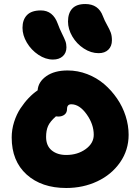

<svg xmlns="http://www.w3.org/2000/svg" viewBox="-20 -1022 697 954"><path d="M470.2 -757.8Q432.1 -757.8 396.5 -781Q360.8 -804.2 339.4 -840.8Q317.9 -877.4 317.9 -915Q317.9 -956.5 338.9 -979.2Q359.9 -1002 403.8 -1002Q469.2 -1002 491.2 -941.9Q499.5 -919.9 512 -897.9Q524.4 -876 530.3 -860.1Q536.1 -844.2 536.1 -821.8Q536.1 -792.5 518.3 -775.1Q500.5 -757.8 470.2 -757.8ZM243.2 -726.1Q206.1 -726.1 170.7 -749.8Q135.3 -773.4 113.5 -810.1Q91.8 -846.7 91.8 -883.8Q91.8 -924.3 114.3 -947.3Q136.7 -970.2 183.1 -970.2Q243.2 -970.2 267.1 -903.8Q275.9 -879.4 287.6 -856Q299.3 -832.5 304.7 -818.4Q310.1 -804.2 310.1 -787.1Q310.1 -759.3 292 -742.7Q273.9 -726.1 243.2 -726.1ZM309.1 -87.9Q186.5 -87.9 112.3 -154.8Q38.1 -221.7 38.1 -338.9Q38.1 -377.9 50 -415.8Q62 -453.6 81.5 -483.2Q101.1 -512.7 122.6 -535.2Q144 -557.6 167 -573.2Q169.9 -615.2 210.2 -643.6Q250.5 -671.9 315.9 -671.9Q366.2 -671.9 413.3 -653.8Q460.4 -635.7 497.1 -604.5Q533.7 -573.2 561.5 -532.7Q589.4 -492.2 604.2 -445.6Q619.1 -398.9 619.1 -352.1Q619.1 -276.4 576.7 -215.3Q534.2 -154.3 463.6 -121.1Q393.1 -87.9 309.1 -87.9ZM209 -341.8Q209 -297.9 236.8 -274.9Q264.6 -252 309.1 -252Q365.2 -252 405.5 -281Q445.8 -310.1 445.8 -352.1Q445.8 -404.8 410.4 -454.3Q375 -503.9 334 -503.9Q313 -503.9 313 -480Q313 -462.4 300.8 -452.6Q288.6 -442.9 270 -442.9Q261.7 -442.9 257.8 -443.8Q228.5 -418 218.8 -395.8Q209 -373.5 209 -341.8Z"/></svg>

Font: Shantell Sans Irregular Bouncy
Style: Regular
Weight: 800
Designer: Stephen Nixon, Anya Danilova, Shantell Martin
Foundry: Arrow Type
Version: Version 1.006;[9816181b4]